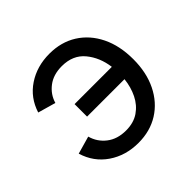

<svg xmlns="http://www.w3.org/2000/svg" viewBox="-144 -701 859 859"><g transform="rotate(-45 285.5 -271.0)"><path d="M272 11.7Q191.9 11.7 131.3 -29.5Q70.8 -70.8 48.8 -143.6L132.8 -167.5Q145 -123 181.2 -95Q217.3 -66.9 272 -66.9Q320.3 -66.9 353.5 -89.6Q386.7 -112.3 405.5 -150.4Q424.3 -188.5 429.2 -234.4H192.4V-313.5H428.2Q419.4 -380.4 380.9 -427.2Q342.3 -474.1 272 -474.1Q218.3 -474.1 182.9 -447Q147.5 -419.9 135.3 -377.9L50.8 -401.9Q73.2 -473.1 133.1 -512.9Q192.9 -552.7 272 -552.7Q346.2 -552.7 402.1 -517.6Q458 -482.4 489.3 -418.7Q520.5 -355 520.5 -269.5Q520.5 -185.5 489.3 -122.1Q458 -58.6 402.1 -23.4Q346.2 11.7 272 11.7Z"/></g></svg>

Font: Inter
Style: Regular
Weight: 400
Designer: Rasmus Andersson
Foundry: rsms
Version: Version 4.001;git-9221beed3